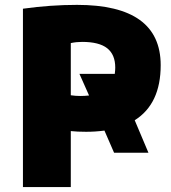

<svg xmlns="http://www.w3.org/2000/svg" viewBox="-20 -760 695 780"><path d="M73.2 0V-724.6Q184.6 -740.2 293 -740.2Q632.8 -740.2 632.8 -495.1Q632.8 -337.9 527.3 -271.5L583 -139.6H443.4L404.3 -229.5Q367.2 -224.6 330.1 -224.6Q293 -224.6 267.6 -227.5V0ZM267.6 -373Q287.1 -370.1 305.7 -370.1Q324.2 -370.1 341.8 -372.1L302.7 -460H446.3Q448.2 -475.6 448.2 -485.4Q448.2 -538.1 415.5 -564Q382.8 -589.8 313.5 -589.8Q290 -589.8 267.6 -585Z"/></svg>

Font: GenEi M Gothic v2 Black
Style: Regular
Weight: 900
Version: Version 2.0